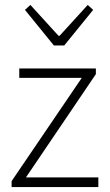

<svg xmlns="http://www.w3.org/2000/svg" viewBox="-20 -757 444 777"><path d="M27 0V-24L311 -442H58V-480H368V-457L85 -39H378V0ZM198 -573 81 -717 103 -737 217 -612H221L335 -737L357 -717L240 -573Z"/></svg>

Font: Giro Light
Style: Regular
Weight: 300
Designer: Paul D. Hunt
Foundry: Adobe Systems Incorporated
Version: Version 1.000;PS 1.0;hotconv 1.0.88;makeotf.lib2.5.647800